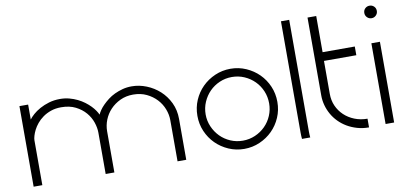

<svg xmlns="http://www.w3.org/2000/svg" viewBox="-72 -1005 2620 1239"><g transform="rotate(-10 1238.5 -386.0)"><path d="M560 -383Q565 -395 575.5 -410.5Q586 -426 602 -442Q618 -458 638 -473.5Q658 -489 682.5 -500.5Q707 -512 735 -519.5Q763 -527 795 -527Q844 -527 891.5 -508Q939 -489 976.5 -455Q1014 -421 1037 -373Q1060 -325 1060 -267V1H1003V-269Q1003 -305 989 -341.5Q975 -378 948 -407Q921 -436 882.5 -454.5Q844 -473 795 -473Q748 -473 710 -455Q672 -437 645 -408.5Q618 -380 603.5 -343.5Q589 -307 589 -269V1H532V-270Q532 -302 520 -337.5Q508 -373 482.5 -403Q457 -433 417.5 -453Q378 -473 323 -473Q286 -473 256 -462.5Q226 -452 203 -435.5Q180 -419 163.5 -399Q147 -379 137 -359Q127 -339 122 -321.5Q117 -304 117 -293V1H60V-527H117V-429Q127 -443 146 -460Q165 -477 192 -492Q219 -507 252.5 -517Q286 -527 325 -527Q357 -527 385.5 -519.5Q414 -512 438.5 -500Q463 -488 483 -473Q503 -458 518.5 -442Q534 -426 544.5 -410.5Q555 -395 560 -383Z M1442 -528Q1496 -528 1544 -507Q1592 -486 1627.5 -450.5Q1663 -415 1683.5 -367.5Q1704 -320 1704 -265Q1704 -211 1683.5 -163.5Q1663 -116 1627.5 -80.5Q1592 -45 1544 -24Q1496 -3 1442 -3Q1388 -3 1340 -24Q1292 -45 1256.5 -80.5Q1221 -116 1200.5 -163.5Q1180 -211 1180 -265Q1180 -320 1200.5 -367.5Q1221 -415 1256.5 -450.5Q1292 -486 1340 -507Q1388 -528 1442 -528ZM1650 -265Q1650 -308 1634 -346Q1618 -384 1589.5 -412.5Q1561 -441 1523 -457.5Q1485 -474 1442 -474Q1399 -474 1361 -457.5Q1323 -441 1295 -412.5Q1267 -384 1250.5 -346Q1234 -308 1234 -265Q1234 -223 1250.5 -185Q1267 -147 1295 -118.5Q1323 -90 1361 -73.5Q1399 -57 1442 -57Q1485 -57 1523 -73.5Q1561 -90 1589.5 -118.5Q1618 -147 1634 -185Q1650 -223 1650 -265Z M1819 -2Q1817 -22 1817 -43V-773H1871V-42Q1871 -22 1873 -2Z M2047 -767V-530H2258V-473H2046V-257Q2046 -214 2062 -178Q2078 -142 2106.5 -115Q2135 -88 2174 -72.5Q2213 -57 2258 -57V0Q2217 0 2181 -10.5Q2145 -21 2115.5 -38.5Q2086 -56 2062.5 -80Q2039 -104 2023 -132.5Q2007 -161 1998.5 -192.5Q1990 -224 1990 -256V-767Z M2356 -732Q2356 -750 2368 -761.5Q2380 -773 2397 -773Q2414 -773 2426 -761.5Q2438 -750 2438 -732Q2438 -715 2426 -703Q2414 -691 2397 -691Q2380 -691 2368 -703Q2356 -715 2356 -732ZM2423 -532V-3H2367V-532Z"/></g></svg>

Font: LuenTai2017
Style: Regular
Weight: 400
Designer: LuenTai
Foundry: Microsoft Corpration
Version: Version 1.00 November 27, 2016, initial release